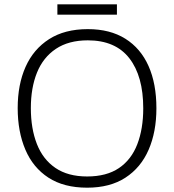

<svg xmlns="http://www.w3.org/2000/svg" viewBox="-20 -860 808 890"><path d="M705 -358Q705 -249 669 -166Q633 -83 561.5 -36.5Q490 10 384 10Q276 10 204.5 -36.5Q133 -83 97.5 -166.5Q62 -250 62 -359Q62 -468 98.5 -550Q135 -632 207.5 -678.5Q280 -725 387 -725Q490 -725 561 -680.5Q632 -636 668.5 -554Q705 -472 705 -358ZM123 -359Q123 -264 151 -192.5Q179 -121 237 -81.5Q295 -42 384 -42Q474 -42 531.5 -81Q589 -120 616.5 -191.5Q644 -263 644 -358Q644 -507 579.5 -590Q515 -673 387 -673Q298 -673 239 -633.5Q180 -594 151.5 -523.5Q123 -453 123 -359ZM522 -840V-792H246V-840Z"/></svg>

Font: Noto Sans Tamil Light
Style: Regular
Weight: 300
Designer: Jelle Bosma - Monotype Design Team
Foundry: Monotype Imaging Inc.
Version: Version 2.004; ttfautohint (v1.8.4.7-5d5b)